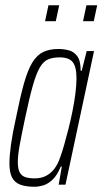

<svg xmlns="http://www.w3.org/2000/svg" viewBox="-20 -705 391 733"><path d="M112 8Q79 8 57.5 0Q36 -8 26 -27.5Q16 -47 16 -81Q16 -110 22 -153.5Q28 -197 41 -255Q57 -335 71.5 -386.5Q86 -438 103.5 -466.5Q121 -495 145 -506.5Q169 -518 203 -518Q223 -518 242.5 -513Q262 -508 275 -490.5Q288 -473 288 -435H292L311 -510H339L230 0H204L216 -69H212Q198 -35 180 -18.5Q162 -2 144.5 3Q127 8 112 8ZM113 -24Q136 -24 154.5 -33Q173 -42 187 -60Q201 -78 210 -105Q217 -124 225 -152Q233 -180 241.5 -213.5Q250 -247 257 -282Q264 -317 268 -349Q272 -381 272 -406Q272 -450 257.5 -468Q243 -486 208 -486Q181 -486 163 -478Q145 -470 131.5 -446.5Q118 -423 105 -377Q92 -331 76 -255Q63 -194 55.5 -153Q48 -112 48 -86Q48 -60 55.5 -46.5Q63 -33 77.5 -28.5Q92 -24 113 -24ZM297 -624 310 -685H351L338 -624ZM152 -624 165 -685H206L193 -624Z"/></svg>

Font: Saira UltraCondensed Thin
Style: Italic
Weight: 250
Width: 1
Italic angle: -12°
Designer: Hector Gatti with collaboration of the Omnibus-Type team
Foundry: Omnibus-Type
Version: Version 1.101